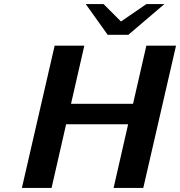

<svg xmlns="http://www.w3.org/2000/svg" viewBox="-20 -918 880 938"><path d="M399 -898H486L571 -813L695 -898H783L607 -748H506ZM87 0 247 -695H392L327 -411H630L695 -695H840L680 0H535L606 -311H303L232 0Z"/></svg>

Font: Coval
Style: ExtraBold Italic
Weight: 800
Foundry: Context Ltd
Version: Version 001.000